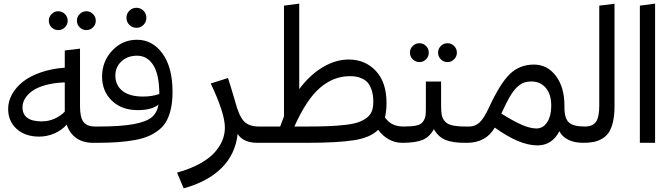

<svg xmlns="http://www.w3.org/2000/svg" viewBox="-20 -787 3700 1058"><path d="M300.8 -621.1Q279.8 -621.1 264.4 -636.2Q249 -651.4 249 -672.9Q249 -694.3 264.4 -709.7Q279.8 -725.1 300.8 -725.1Q322.3 -725.1 337.6 -709.7Q353 -694.3 353 -672.9Q353 -651.4 337.6 -636.2Q322.3 -621.1 300.8 -621.1ZM456.1 -621.1Q434.6 -621.1 419.2 -636.2Q403.8 -651.4 403.8 -672.9Q403.8 -694.3 419.2 -709.7Q434.6 -725.1 456.1 -725.1Q477.1 -725.1 492.4 -709.7Q507.8 -694.3 507.8 -672.9Q507.8 -651.4 492.4 -636.2Q477.1 -621.1 456.1 -621.1ZM521 -89.8 533.2 -43.9 513.2 0H494.1Q383.3 0 347.2 -100.1Q320.8 -69.3 279.8 -51.8Q238.8 -34.2 195.8 -34.2Q119.1 -34.2 72 -76.4Q24.9 -118.7 24.9 -187Q24.9 -228.5 45.9 -266.8Q66.9 -305.2 105.7 -336.2Q144.5 -367.2 204.3 -387.9Q264.2 -408.7 336.9 -414.1V-508.8L420.9 -519V-202.1Q420.9 -138.2 440.9 -114Q460.9 -89.8 502 -89.8ZM210 -118.2Q248 -118.2 281 -133.1Q314 -147.9 336.9 -171.9V-333Q277.8 -331.1 231.9 -318.4Q186 -305.7 158.9 -286.4Q131.8 -267.1 117.9 -244.1Q104 -221.2 104 -195.8Q104 -118.2 210 -118.2Z M770.8 -649.9Q754.9 -633.8 731.9 -633.8Q709 -633.8 692.9 -649.9Q676.8 -666 676.8 -689Q676.8 -711.9 692.9 -728Q709 -744.1 731.9 -744.1Q754.9 -744.1 770.8 -728Q786.6 -711.9 786.6 -689Q786.6 -666 770.8 -649.9ZM734.9 -567.9Q820.3 -567.9 875.5 -491.9Q930.7 -416 930.7 -280.8Q930.7 -231.4 922.9 -193.1Q915 -154.8 899.9 -125Q884.8 -95.2 859.1 -74Q833.5 -52.7 801.5 -38.3Q769.5 -23.9 724.6 -15.6Q679.7 -7.3 629.2 -3.7Q578.6 0 512.7 0L492.7 -45.9L520.5 -89.8Q646 -89.8 716.6 -103Q787.1 -116.2 816.7 -141.4Q846.2 -166.5 853.5 -210.9Q816.9 -180.2 738.8 -180.2Q650.4 -180.2 596.4 -232.2Q542.5 -284.2 542.5 -365.2Q542.5 -448.7 598.4 -508.3Q654.3 -567.9 734.9 -567.9ZM615.7 -370.1Q615.7 -317.4 654.8 -286.1Q693.8 -254.9 769.5 -254.9Q816.4 -254.9 857.9 -269Q857.4 -377 824.5 -428.5Q791.5 -480 734.9 -480Q682.6 -480 649.2 -448.7Q615.7 -417.5 615.7 -370.1Z M1406.2 -89.8 1418.5 -44.9 1398.4 0Q1320.8 0 1289.6 -48.8Q1276.9 63.5 1200.9 138.7Q1125 213.9 992.2 251L955.6 164.1Q1026.4 144.5 1078.6 116.2Q1130.9 87.9 1160.9 54.9Q1190.9 22 1205.1 -12.5Q1219.2 -46.9 1219.2 -84Q1219.2 -163.1 1141.1 -327.1L1236.3 -356.9Q1245.1 -332.5 1275.4 -229Q1295.9 -149.9 1323.2 -119.9Q1350.6 -89.8 1406.2 -89.8Z M2204.1 -89.8 2215.8 -44.9 2195.8 0Q2156.2 0 2121.3 -19.8Q2086.4 -39.6 2064 -71.8Q2021.5 -28.8 1931.4 -14.4Q1841.3 0 1667 0H1396L1397 -2.9L1377.9 -45.9L1405.8 -89.8H1523.9L1544.9 -146V-755.9L1628.9 -767.1V-295.9Q1687.5 -374.5 1758.5 -416.7Q1829.6 -459 1900.9 -459Q1992.7 -459 2051.3 -396Q2109.9 -333 2109.9 -219.2Q2109.9 -174.8 2101.1 -140.1Q2121.6 -111.8 2146.5 -100.8Q2171.4 -89.8 2204.1 -89.8ZM1667 -89.8Q1739.3 -89.8 1788.8 -91.8Q1838.4 -93.8 1882.8 -98.9Q1927.2 -104 1954.1 -113.3Q1981 -122.6 2001 -137.9Q2021 -153.3 2029.1 -174.6Q2037.1 -195.8 2037.1 -225.1Q2037.1 -262.7 2028.1 -290Q2019 -317.4 2006.1 -331.8Q1993.2 -346.2 1974.1 -354.7Q1955.1 -363.3 1940.2 -365.2Q1925.3 -367.2 1906.7 -367.2Q1818.4 -367.2 1743.9 -303.7Q1669.4 -240.2 1602.1 -89.8Z M2291 -444.8Q2270 -444.8 2254.4 -460.2Q2238.8 -475.6 2238.8 -497.1Q2238.8 -518.6 2254.4 -533.7Q2270 -548.8 2291 -548.8Q2312.5 -548.8 2327.6 -533.7Q2342.8 -518.6 2342.8 -497.1Q2342.8 -475.6 2327.6 -460.2Q2312.5 -444.8 2291 -444.8ZM2445.8 -444.8Q2424.3 -444.8 2409.2 -460.2Q2394 -475.6 2394 -497.1Q2394 -518.6 2409.2 -533.7Q2424.3 -548.8 2445.8 -548.8Q2466.8 -548.8 2482.2 -533.7Q2497.6 -518.6 2497.6 -497.1Q2497.6 -475.6 2482.2 -460.2Q2466.8 -444.8 2445.8 -444.8ZM2549.8 -89.8 2562 -44.9 2542 0Q2474.1 0 2435.1 -15.9Q2396 -31.7 2370.6 -75.2Q2347.2 -31.7 2308.1 -15.9Q2269 0 2195.8 0L2175.8 -44.9L2204.6 -89.8Q2249.5 -89.8 2275.1 -95.5Q2300.8 -101.1 2311.8 -117.9Q2322.8 -134.8 2324.7 -149.2Q2326.7 -163.6 2326.7 -196.8Q2326.7 -202.1 2326.7 -205.1V-337.9H2410.6V-205.1Q2410.6 -170.9 2414.6 -151.9Q2418.5 -132.8 2432.6 -117.2Q2446.8 -101.6 2474.6 -95.7Q2502.4 -89.8 2549.8 -89.8Z M3202.6 -89.8 3214.4 -46.9 3194.3 0Q3145 0 3111.1 -17.1Q3077.1 -34.2 3062.5 -64Q3022 14.2 2941.4 14.2Q2842.3 14.2 2706.5 -84Q2657.7 0 2552.7 0H2541.5L2521.5 -44.9L2549.3 -89.8H2566.4Q2597.7 -89.8 2621.8 -111.6Q2646 -133.3 2673.3 -191.9Q2736.3 -328.6 2790.3 -379.9Q2844.2 -431.2 2922.4 -431.2Q2995.6 -431.2 3043 -368.9Q3090.3 -306.6 3090.3 -204.1V-194.8Q3090.3 -133.8 3115.2 -111.8Q3140.1 -89.8 3202.6 -89.8ZM2936.5 -79.1Q2972.7 -79.1 2995.1 -113.5Q3017.6 -147.9 3017.6 -204.1Q3017.6 -267.6 2987.5 -302.7Q2957.5 -337.9 2908.7 -337.9Q2884.3 -337.9 2866.7 -331.5Q2849.1 -325.2 2829.1 -306.6Q2809.1 -288.1 2788.6 -252.9Q2768.1 -217.8 2742.7 -161.1Q2808.6 -119.6 2855 -99.4Q2901.4 -79.1 2936.5 -79.1Z M3194.3 0 3174.3 -44.9 3202.1 -89.8Q3246.1 -89.8 3264.2 -116Q3282.2 -142.1 3282.2 -205.1V-755.9L3366.2 -766.1V-201.2Q3366.2 -152.3 3357.9 -116.2Q3349.6 -80.1 3335.2 -58.1Q3320.8 -36.1 3298.3 -22.9Q3275.9 -9.8 3251.2 -4.9Q3226.6 0 3194.3 0Z M3589.8 0H3505.9V-755.9L3589.8 -767.1Z"/></svg>

Font: FiraGO
Style: Regular
Weight: 400
Designer: bBox Type
Foundry: bBox Type GmbH
Version: Version 1.001;PS 001.001;hotconv 1.0.88;makeotf.lib2.5.64775